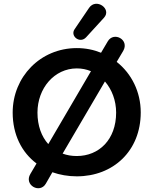

<svg xmlns="http://www.w3.org/2000/svg" viewBox="-20 -936 824 1030"><path d="M392 10C587 10 735 -126 735 -333C735 -443 686 -541 606 -604L641 -663C676 -723 590 -769 558 -714L522 -653C483 -669 439 -678 392 -678C196 -678 48 -523 48 -332C48 -213 97 -118 176 -59L143 -3C107 57 194 105 226 49L261 -12C301 2 345 10 392 10ZM392 -99C365 -99 340 -103 316 -112L543 -499C580 -456 603 -397 603 -332C603 -187 511 -99 392 -99ZM442 -736 538 -841C581 -888 496 -949 458 -894L380 -779C355 -742 409 -700 442 -736ZM181 -332C181 -463 272 -569 392 -569C419 -569 444 -564 468 -554L239 -163C203 -203 181 -261 181 -332Z"/></svg>

Font: SN Pro SemiBold
Style: Regular
Weight: 600
Designer: Tobias Whetton
Foundry: Supernotes
Version: Version 1.003;Glyphs 3.3 (3324)